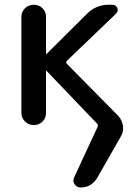

<svg xmlns="http://www.w3.org/2000/svg" viewBox="-20 -540 594 829"><path d="M72.3 -52.7V-466.8Q72.3 -489.3 87.9 -504.4Q103.5 -519.5 126 -519.5Q148.4 -519.5 163.6 -504.4Q178.7 -489.3 178.7 -466.8V-306.6L179.7 -305.7L180.7 -306.6L355.5 -480.5Q395.5 -520.5 452.1 -519.5H464.8Q480.5 -519.5 486.3 -505.9Q492.2 -492.2 481.4 -481.4L268.6 -277.3Q262.7 -271.5 268.6 -264.6L490.2 -40Q506.8 -22.5 510.7 2.4Q514.6 27.3 502 48.8L399.4 228.5Q374 269.5 328.1 269.5Q311.5 269.5 302.2 255.9Q293 242.2 299.8 226.6L401.4 7.8Q404.3 -1 399.4 -5.9L180.7 -234.4Q180.7 -235.4 179.7 -235.4L178.7 -234.4V-52.7Q178.7 -30.3 163.6 -15.1Q148.4 0 126 0Q103.5 0 87.9 -15.6Q72.3 -31.2 72.3 -52.7Z"/></svg>

Font: Rounded Mgen+ 2p medium
Style: Regular
Weight: 500
Designer: [Source Han Sans]
Ryoko NISHIZUKA  (kana & ideographs); Paul D. Hunt (Latin, Greek & Cyrillic); Wenlong ZHANG  (bopomofo
Version: Version 1.059.20150602